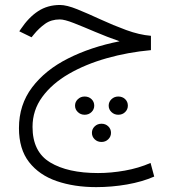

<svg xmlns="http://www.w3.org/2000/svg" viewBox="-20 -415 694 772"><path d="M586.9 -271V-213.4Q494.6 -205.1 409.2 -180.9Q323.7 -156.7 256.3 -117.7Q189 -78.6 149.9 -25.1Q110.8 28.3 110.8 95.2Q110.8 195.3 181.6 238Q252.4 280.8 374 280.8Q426.3 280.8 481.7 271Q537.1 261.2 585.4 240.2L600.1 294.9Q552.2 315.9 490.7 326.7Q429.2 337.4 366.7 337.4Q278.3 337.4 208 313.2Q137.7 289.1 96.9 236.8Q56.2 184.6 56.2 100.1Q56.2 6.3 109.1 -63.7Q162.1 -133.8 253.7 -179.9Q345.2 -226.1 460.9 -249Q410.2 -266.6 362.1 -287.1Q314 -307.6 276.6 -322.3Q239.3 -336.9 220.7 -336.9Q186 -336.9 161.4 -319.3Q136.7 -301.8 115.7 -275.9L106.9 -265.1L57.6 -289.1L63.5 -297.9Q95.2 -345.2 133.3 -370.1Q171.4 -395 221.2 -395Q248 -395 290.8 -377.7Q333.5 -360.4 384.3 -336.9Q435.1 -313.5 487.5 -294.2Q540 -274.9 586.9 -271ZM494.1 9.8Q494.1 24.9 483.2 35.6Q472.2 46.4 455.6 46.4Q439.5 46.4 428.2 35.6Q417 24.9 417 9.8Q417 -5.4 428.2 -16.1Q439.5 -26.9 455.6 -26.9Q472.2 -26.9 483.2 -16.4Q494.1 -5.9 494.1 9.8ZM358.9 9.8Q358.9 24.9 347.9 35.6Q336.9 46.4 320.3 46.4Q304.2 46.4 293 35.6Q281.7 24.9 281.7 9.8Q281.7 -5.4 293 -16.1Q304.2 -26.9 320.3 -26.9Q336.9 -26.9 347.9 -16.4Q358.9 -5.9 358.9 9.8ZM426.3 119.1Q426.3 134.3 415.3 145Q404.3 155.8 388.2 155.8Q371.6 155.8 360.6 145Q349.6 134.3 349.6 119.1Q349.6 104 360.6 93.3Q371.6 82.5 388.2 82.5Q404.3 82.5 415.3 93Q426.3 103.5 426.3 119.1Z"/></svg>

Font: Vazirmatn RD UI ExtraLight
Style: Regular
Weight: 200
Designer: Saber Rastikerdar
Foundry: Saber Rastikerdar
Version: Version 33.003